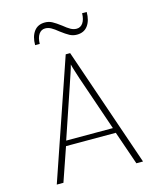

<svg xmlns="http://www.w3.org/2000/svg" viewBox="-131 -996 898 1088"><g transform="rotate(-15 318.0 -452.5)"><path d="M464 -197H172L104 0H65L305 -700H331L571 0H532ZM353 -525 346 -545Q341 -561 331 -592Q321 -623 318 -637Q314 -620 303 -587.5Q292 -555 289 -546L282 -525L181 -227H455ZM305 -834Q282 -853 265 -862.5Q248 -872 230 -872Q207 -872 193 -852Q179 -832 178 -795H151Q151 -845 173 -875Q195 -905 237 -905Q260 -905 279.5 -894.5Q299 -884 328 -862Q351 -843 368 -833.5Q385 -824 403 -824Q426 -824 440 -844Q454 -864 455 -901H482Q482 -851 460 -821Q438 -791 396 -791Q373 -791 353.5 -801.5Q334 -812 305 -834Z"/></g></svg>

Font: Overpass Thin
Style: Regular
Weight: 100
Designer: Delve Withrington, Thomas Jockin
Foundry: Delve Fonts
Version: Version 3.000;DELV;Overpass